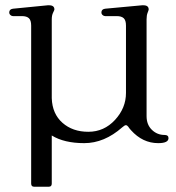

<svg xmlns="http://www.w3.org/2000/svg" viewBox="-20 -531 668 727"><path d="M98 -434Q98 -454 89.5 -462Q81 -470 63 -470H29Q24 -470 19.5 -474Q15 -478 15 -484Q15 -496 29 -498L161 -511Q164 -511 166 -511Q186 -511 186 -495Q186 -493 181 -483Q176 -473 176 -458V-159Q178 -100 216.5 -66Q255 -32 314.5 -32Q374 -32 415.5 -77Q457 -122 457 -179V-434Q457 -454 448.5 -462Q440 -470 422 -470H378Q373 -470 368.5 -474Q364 -478 364 -484Q364 -496 378 -498L518 -511Q520 -511 523 -511Q543 -511 543 -495Q543 -493 539 -483Q535 -473 535 -458V-91Q535 -59 555 -39.5Q575 -20 603 -20Q618 -20 618 -8Q618 11 579 11Q520 11 476 -38Q473 -41 470 -45Q467 -49 465 -52Q461 -57 456.5 -57Q452 -57 443 -49Q375 11 299 11Q223 11 176 -18V164Q176 176 165 176H109Q98 176 98 164Z"/></svg>

Font: Lustria
Style: Regular
Weight: 400
Designer: Matthew Desmond
Foundry: Matthew Desmond
Version: Version 001.001; ttfautohint (v1.6)